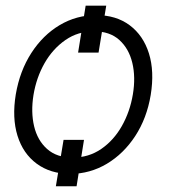

<svg xmlns="http://www.w3.org/2000/svg" viewBox="-20 -607 645 683"><path d="M357.9 -586.9 330.6 -419.9H257.8L284.7 -586.9ZM278.8 -109.4 252.4 55.7H178.7L206.1 -109.4ZM230 11.7Q159.2 11.2 110.6 -24.7Q62 -60.5 42.2 -124.3Q22.5 -188 36.1 -271Q50.3 -354.5 91.3 -418.2Q132.3 -481.9 192.1 -517.6Q252 -553.2 322.3 -553.2Q393.1 -553.2 441.4 -517.1Q489.7 -481 509.8 -417Q529.8 -353 516.1 -269Q502.4 -186.5 461.2 -123.3Q419.9 -60.1 360.1 -24.4Q300.3 11.2 230 11.7ZM238.3 -46.4Q295.4 -46.4 340.1 -77.1Q384.8 -107.9 413.6 -158.9Q442.4 -210 452.6 -271Q462.9 -332.5 450.7 -383.3Q438.5 -434.1 404.5 -464.8Q370.6 -495.6 314 -495.6Q257.3 -495.6 212.4 -464.4Q167.5 -433.1 138.4 -382.1Q109.4 -331.1 99.1 -269Q89.4 -208.5 101.3 -158Q113.3 -107.4 147.7 -76.9Q182.1 -46.4 238.3 -46.4Z"/></svg>

Font: Inter Tight Light
Style: Italic
Weight: 300
Italic angle: -9.39999°
Designer: Rasmus Andersson
Foundry: rsms
Version: Version 3.004